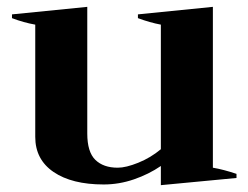

<svg xmlns="http://www.w3.org/2000/svg" viewBox="-20 -529 726 561"><path d="M671 -21V-9L450 12V-44Q415 -20 371.5 -5Q328 10 283 10Q190 10 136.5 -26.5Q83 -63 83 -129V-457Q49 -463 15 -476V-487L235 -509V-139Q235 -85 258.5 -62Q282 -39 324 -39Q348 -39 384 -53.5Q420 -68 450 -93V-457Q418 -463 383 -476V-487L602 -509V-39Q632 -34 671 -21Z"/></svg>

Font: Trirong
Style: Bold
Weight: 700
Designer: Katatrad Team
Foundry: CadsonDemak
Version: Version 1.001